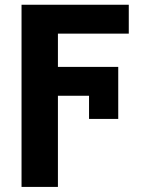

<svg xmlns="http://www.w3.org/2000/svg" viewBox="-20 -565 616 789"><path d="M218 -545.5V203.1H68.5V-545.5ZM465.9 -290.1V-171.5H175.4V-290.1ZM509.2 -545.5V-426.8H175.4V-545.5ZM465.9 -76.3H345.9V-290.1H465.9Z"/></svg>

Font: InterMG
Style: Bold
Weight: 700
Designer: Rasmus Andersson
Foundry: rsms
Version: Version 3.019;December 26, 2023;FontCreator 15.0.0.2955 64-b